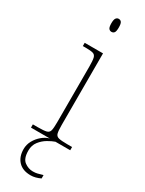

<svg xmlns="http://www.w3.org/2000/svg" viewBox="-249 -771 777 1026"><g transform="rotate(30 140.0 -258.0)"><path d="M147 -658Q137 -658 130.5 -666Q124 -674 124 -698Q124 -721 130.5 -729.5Q137 -738 147 -738Q158 -738 164 -729.5Q170 -721 170 -698Q170 -674 164 -666Q158 -658 147 -658ZM31 0V-20H61Q98 -20 114 -24Q130 -28 134 -43.5Q138 -59 138 -94V-438Q138 -475 134 -491.5Q130 -508 115.5 -512Q101 -516 71 -516H53V-536H166V-94Q166 -59 170 -43.5Q174 -28 190.5 -24Q207 -20 243 -20H273V0ZM156 222Q107 222 80.5 194Q54 166 54 119Q54 91 67.5 66.5Q81 42 102.5 24Q124 6 147 0H182Q164 6 140 20Q116 34 98 57Q80 80 80 113Q80 162 104 180Q128 198 156 198Q172 198 184 195Q196 192 216 186V207Q201 214 186 218Q171 222 156 222Z"/></g></svg>

Font: Noto Serif Myanmar Thin
Style: Regular
Weight: 100
Designer: Ben Mitchell and the Monotype Design Team
Foundry: Monotype Imaging Inc.
Version: Version 2.106; ttfautohint (v1.8.4.7-5d5b)